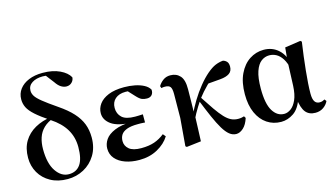

<svg xmlns="http://www.w3.org/2000/svg" viewBox="-92 -1136 2552 1468"><g transform="rotate(-15 1184.0 -401.5)"><path d="M288.5 15.5Q211.1 15.5 154.4 -16Q97.7 -47.4 67 -100.8Q36.4 -154.2 36.4 -219Q36.4 -295.8 68.7 -349.3Q101.1 -402.8 158.3 -434.9Q215.5 -467 289.1 -476.6V-487.7L306.7 -465.6Q254.1 -447.1 222.6 -416.6Q191.1 -386.1 177.6 -345Q164 -303.9 164 -253.5Q164 -140.4 205.6 -79.3Q247.1 -18.2 306.7 -18.2Q366.5 -18.2 397.9 -62.9Q429.2 -107.6 429.2 -201.4Q429.2 -279.5 391.8 -341.9Q354.4 -404.3 278.5 -453.9Q207.8 -501.2 169.5 -535.6Q131.2 -570 116.3 -600.1Q101.4 -630.2 101.4 -664.2Q101.4 -710.4 127.7 -745.2Q154 -780.1 201 -799.5Q247.9 -819 311.2 -819Q390 -819 445.8 -792.8Q501.6 -766.6 522.9 -727.4Q522.1 -704.8 505.2 -688Q488.3 -671.1 462.8 -671.1Q441.8 -671.1 420.6 -684Q399.4 -696.9 379.5 -726.8L323.1 -800.4L383.3 -795.1L386.1 -770.4Q371.2 -780.2 350.5 -786.5Q329.8 -792.7 304.5 -792.7Q253.6 -792.7 220.4 -771.3Q187.1 -749.8 187.1 -710.3Q187.1 -688.7 200.2 -667.5Q213.3 -646.4 250.4 -616.4Q287.4 -586.4 359.5 -536.9Q427.3 -491 468.4 -445.9Q509.4 -400.9 528.2 -352.3Q546.9 -303.6 546.9 -244.2Q546.9 -164.9 511.2 -106.3Q475.5 -47.7 416.7 -16.1Q357.8 15.5 288.5 15.5Z M855.9 16.2Q794.5 16.2 745.4 -1.2Q696.4 -18.5 667.9 -51.5Q639.4 -84.5 639.4 -130.8Q639.4 -168.4 662 -201.7Q684.6 -235 736.8 -257.1Q789 -279.1 877.4 -283.1V-274.3Q762.6 -278.8 712.1 -315.2Q661.6 -351.5 661.6 -404.7Q661.6 -443.9 685.9 -477.5Q710.2 -511 759.6 -531.5Q809.1 -551.9 884 -551.9Q928 -551.9 968.7 -543.9Q1009.5 -535.8 1039.9 -519.6Q1070.3 -503.3 1083.7 -479.2Q1085.2 -452.9 1071.8 -437.9Q1058.4 -422.9 1033.1 -422.9Q1011.6 -422.9 993.6 -429.9Q975.7 -436.8 949.2 -466.1L886.2 -533.9L947.5 -534.8L969.7 -509.1Q942.5 -511.9 923.4 -513.3Q904.2 -514.7 886.4 -514.7Q834.6 -514.7 804.6 -488.3Q774.6 -461.8 774.6 -416.3Q774.6 -370.3 805.5 -341.3Q836.5 -312.4 909.1 -312.4Q923.8 -312.4 937.7 -312.9Q951.7 -313.4 970.4 -314.4V-249.8Q947.3 -251.6 935.5 -251.6Q923.7 -251.6 914.3 -251.6Q857.7 -251.6 825.6 -239.1Q793.6 -226.7 780.3 -205.6Q767.1 -184.5 767.1 -156.2Q767.1 -117.7 797.4 -92.5Q827.7 -67.3 893.1 -67.3Q953.3 -67.3 997 -82.4Q1040.6 -97.5 1078.2 -127.9L1096.3 -106.5Q1063.7 -53.4 1000.5 -18.6Q937.3 16.2 855.9 16.2Z M1230.5 13.6 1221.2 5.6 1239.5 -213.7 1241.1 -402.7Q1241.3 -445.6 1229.3 -460.2Q1217.3 -474.7 1187.9 -474.7Q1180.3 -474.7 1173.4 -474.1Q1166.5 -473.5 1159.2 -471.5L1153.4 -488Q1167.8 -512.4 1191.8 -530.3Q1215.9 -548.2 1249.3 -548.2Q1296.8 -548.2 1325.8 -516.5Q1354.8 -484.9 1353.8 -409.8Q1353.8 -363.8 1352.6 -315.3Q1351.3 -266.7 1350.7 -218.7L1353.5 -214.9Q1351.7 -159.6 1349.7 -107Q1347.6 -54.3 1345.6 0ZM1338.1 -159.8 1321.9 -180.8H1327L1335.9 -203.3Q1361.3 -260 1394.4 -314.3Q1427.5 -368.7 1465.3 -415.1Q1503 -461.5 1540.2 -493.2Q1577.1 -524.4 1606 -536.5Q1635 -548.7 1667.2 -551.9Q1684.8 -547.5 1696.9 -534.6Q1709.1 -521.8 1709.1 -494.6Q1709.1 -459 1684.2 -441.7Q1659.3 -424.4 1612.2 -420.2L1499.8 -410.8L1584.3 -471.6Q1545.3 -441.7 1505.9 -403.1Q1466.5 -364.5 1425.7 -311.3L1421.1 -304.3Q1405.8 -281.2 1393 -260.6Q1380.1 -240 1367.2 -216.5Q1354.3 -193 1338.1 -159.8ZM1622.5 16.2Q1594.1 16.2 1569.2 -3.7Q1544.4 -23.7 1520.1 -64Q1495.9 -104.3 1469.1 -165.2Q1442.3 -226.2 1409.7 -307.8L1428.7 -327.6Q1470.7 -262.6 1502.1 -217.6Q1533.5 -172.6 1559.5 -144.7Q1585.5 -116.8 1610.9 -104.4Q1636.3 -91.9 1666.3 -91.9Q1682.5 -91.9 1694.2 -94.3Q1705.8 -96.7 1713.4 -99.3L1722.8 -84.4Q1706.9 -34.2 1679.2 -9Q1651.6 16.2 1622.5 16.2Z M1979.3 15.5Q1916.6 15.5 1867.7 -17.2Q1818.7 -49.9 1791 -111.3Q1763.2 -172.8 1763.2 -259.4Q1763.2 -354.6 1794.3 -419.6Q1825.3 -484.6 1876.6 -518.3Q1927.8 -551.9 1989.1 -551.9Q2058.7 -551.9 2106.5 -507.5Q2154.3 -463.2 2169 -381.8H2175.5L2154.2 -353.7Q2142.2 -407.4 2121.7 -439.4Q2101.2 -471.4 2075 -485.7Q2048.8 -499.9 2019.4 -499.9Q1984.7 -499.9 1955.8 -478.2Q1927 -456.5 1909.6 -406.1Q1892.2 -355.7 1892.2 -269.8Q1892.2 -149.6 1926.6 -93.6Q1961.1 -37.6 2016.5 -37.6Q2043.2 -37.6 2069.6 -56.6Q2095.9 -75.6 2114.7 -117.3Q2133.5 -159.1 2136.8 -227.4L2144.6 -428L2154.1 -526.6L2278.4 -545L2288.4 -536.5Q2279.9 -481.4 2273.1 -424.9Q2266.2 -368.4 2260.7 -315.4Q2255.2 -262.4 2252.2 -216.4Q2249.2 -170.4 2249.2 -135.4Q2249.2 -91.4 2262.2 -72.1Q2275.2 -52.7 2300.7 -52.7Q2313.9 -52.7 2323.2 -56.3Q2332.5 -60 2341 -64.5L2352.7 -49.4Q2340 -21.7 2313 -2.7Q2286 16.2 2249.5 16.2Q2198.9 16.2 2172.1 -17.1Q2145.3 -50.5 2136.4 -127.3L2151.4 -128.7Q2125.2 -48.4 2078 -16.4Q2030.8 15.5 1979.3 15.5Z"/></g></svg>

Font: Noto Serif HK
Style: Regular
Weight: 200
Designer: Ryoko NISHIZUKA 西塚涼子 (kana & ideographs); Frank Grießhammer (Latin, Greek & Cyrillic); Wenlong ZHANG 张文龙 (bopomofo); San
Foundry: Adobe
Version: Version 2.001;hotconv 1.1.0;makeotfexe 2.6.0